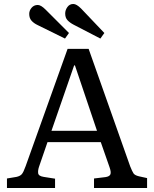

<svg xmlns="http://www.w3.org/2000/svg" viewBox="-20 -946 775 966"><path d="M15 0V-48L63 -56Q81 -60 89.5 -69.5Q98 -79 109 -110L320 -700H426L635 -109Q645 -84 651.5 -74Q658 -64 679 -59L720 -50V0H453V-48L511 -55Q531 -58 535.5 -69Q540 -80 531 -105L487 -231H219L177 -109Q170 -89 172 -74.5Q174 -60 200 -56L257 -47V0ZM239 -288H468L357 -617H353ZM485 -752 350 -822Q331 -832 319.5 -844.5Q308 -857 308 -878Q308 -895 319 -910.5Q330 -926 349 -926Q365 -926 388 -903L505 -780ZM307 -752 169 -820Q150 -829 138.5 -842Q127 -855 127 -876Q127 -893 139 -907Q151 -921 170 -921Q186 -921 209 -898L327 -780Z"/></svg>

Font: Literata 12pt
Style: Regular
Weight: 400
Designer: Latin by Veronika Burian and Jose Scaglione. Greek by Irene Vlachou. Cyrillic by Vera Evstafieva.
Foundry: TypeTogether
Version: Version 3.002